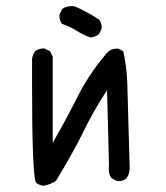

<svg xmlns="http://www.w3.org/2000/svg" viewBox="-20 -614 540 626"><path d="M334.5 -63Q334.5 -44.9 343.8 -32.7L361.3 -23.9Q364.3 -23.4 368.7 -23.4Q373 -23.4 379.6 -25.4Q386.2 -27.3 392.1 -32.2Q402.8 -46.9 402.8 -67.4L395 -342.8Q393.1 -397.9 381.8 -447.3L365.2 -455.6Q363.3 -455.6 361.3 -455.6Q341.3 -455.6 328.6 -441.4Q269.5 -371.6 234.4 -301.5Q199.2 -231.4 160.2 -163.1L151.9 -148.4V-429.7L143.1 -446.8L126 -455.6Q123 -456.1 120.1 -456.1Q117.2 -456.1 112.8 -455.1Q103 -453.6 94.7 -447.3Q86.4 -436.5 84.5 -422.4Q84.5 -379.9 84.5 -341.8Q84.5 -44.4 97.2 -18.6Q107.4 -10.3 121.1 -8.3Q144.5 -12.2 162.6 -24.4Q220.7 -120.6 251.5 -183.8Q282.2 -247.1 321.3 -308.1L329.1 -319.8L335.4 -74.7Q334.5 -68.8 334.5 -63ZM311.5 -524.4Q311.5 -540 302.7 -550.3Q263.7 -576.2 223.6 -593.3Q218.3 -594.2 213.9 -594.2Q196.8 -594.2 183.1 -585L174.3 -567.4Q173.8 -564.5 173.8 -559.8Q173.8 -555.2 175.8 -548.6Q177.7 -542 182.1 -536.1Q207.5 -527.8 230 -513.7Q251.5 -499.5 275.9 -491.7Q290 -493.7 302.2 -502L311 -519.5Q311.5 -522 311.5 -524.4Z"/></svg>

Font: Bakudai
Style: Light
Weight: 300
Version: Version 1.48